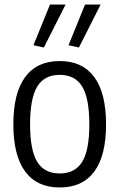

<svg xmlns="http://www.w3.org/2000/svg" viewBox="-20 -820 528 849"><path d="M128 -620 201 -800H270L174 -610ZM283 -620 356 -800H425L329 -610ZM244 9Q143 9 91 -62Q39 -133 39 -270Q39 -408 91 -479Q143 -550 244 -550Q345 -550 397 -479Q449 -408 449 -270Q449 -132 397 -61.5Q345 9 244 9ZM244 -53Q312 -53 343.5 -104.5Q375 -156 375 -270Q375 -385 343.5 -437Q312 -489 244 -489Q176 -489 144.5 -437Q113 -385 113 -270Q113 -156 144.5 -104.5Q176 -53 244 -53Z"/></svg>

Font: Encode Sans Compressed
Style: Regular
Weight: 400
Designer: Pablo Impallari, Andres Torresi
Foundry: Pablo Impallari, Andres Torresi
Version: Version 1.000; ttfautohint (v1.00) -l 8 -r 50 -G 200 -x 14 -